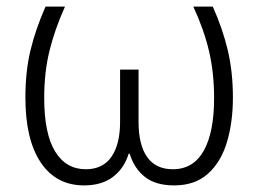

<svg xmlns="http://www.w3.org/2000/svg" viewBox="-20 -552 784 582"><path d="M625 -532Q655 -465 670.5 -399.5Q686 -334 686 -256Q686 -182 668 -121.5Q650 -61 610.5 -25.5Q571 10 508 10Q452 10 419.5 -15.5Q387 -41 373 -86H370Q356 -41 322 -15.5Q288 10 235 10Q150 10 103.5 -59.5Q57 -129 57 -256Q57 -336 72.5 -400Q88 -464 118 -532H177Q146 -463 130 -398Q114 -333 114 -255Q114 -147 147 -93Q180 -39 240 -39Q292 -39 318 -77Q344 -115 344 -182V-341H400V-182Q400 -113 426 -76Q452 -39 504 -39Q566 -39 597.5 -95Q629 -151 629 -255Q629 -332 613.5 -397.5Q598 -463 566 -532Z"/></svg>

Font: BC Sans Light
Style: Regular
Weight: 300
Designer: Monotype Design Team
Foundry: Monotype Imaging Inc.
Version: Version 2.000;GOOG;noto-source:20170915:90ef993387c0